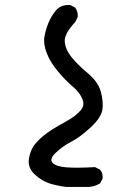

<svg xmlns="http://www.w3.org/2000/svg" viewBox="-20 -611 540 756"><path d="M240 125Q207 121 176 111.5Q145 102 116.5 75.5Q88 49 94 13Q100 -23 119.5 -45.5Q139 -68 163.5 -86Q188 -104 212 -117Q236 -130 258 -143.5Q280 -157 297.5 -176.5Q315 -196 304 -222Q293 -248 265.5 -271Q238 -294 208 -330Q178 -366 164 -402Q150 -438 155 -466.5Q160 -495 171 -521.5Q182 -548 201 -571Q222 -594 257 -591L276 -581Q288 -565 286 -544L276 -524Q232 -477 235 -446Q238 -415 262 -385.5Q286 -356 326 -322.5Q366 -289 377 -249.5Q388 -210 383 -178.5Q378 -147 336 -108.5Q294 -70 261.5 -53.5Q229 -37 201 -11Q173 15 187 30Q201 45 242.5 48Q284 51 354 47L374 57Q386 71 384 92L374 111Q354 123 331 125Z"/></svg>

Font: NaniFont Regular
Style: Regular
Weight: 400
Designer: Nanigashitei
Version: Version 1.036